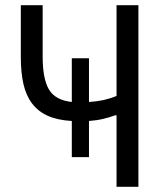

<svg xmlns="http://www.w3.org/2000/svg" viewBox="-20 -718 640 738"><path d="M256 -253Q202 -256 164.5 -272.5Q127 -289 103.5 -320Q80 -351 70 -395.5Q60 -440 60 -500V-698H144V-500Q144 -414 168.5 -373.5Q193 -333 256 -326V-494H322V-326Q353 -328 378 -333.5Q403 -339 428 -349V-698H512V0H428V-275H423Q402 -267 376.5 -261Q351 -255 322 -253V-114H256Z"/></svg>

Font: PlemolJP35 Console
Style: Regular
Weight: 400
Version: v2.0.3; ttfautohint (v1.8.4.7-5d5b-dirty) -l 6 -r 45 -G 200 